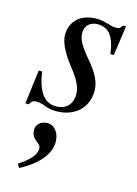

<svg xmlns="http://www.w3.org/2000/svg" viewBox="-114 -504 618 869"><g transform="rotate(15 194.5 -69.5)"><path d="M64 303C148 259 194 203 194 147C194 107 172 73 136 73C107 73 85 93 85 117C85 136 90 151 110 166C126 178 130 185 130 195C130 222 107 251 54 285ZM366 -442H352C344 -428 337 -424 322 -424C314 -424 305 -425 286 -431C261 -438 247 -441 230 -441C156 -441 109 -399 109 -333C109 -301 129 -256 172 -202C211 -153 228 -119 228 -87C228 -38 199 -10 152 -10C100 -10 66 -51 52 -146H36L16 13H32C39 -3 50 -8 61 -8C72 -8 86 -7 105 1C128 10 143 11 160 11C243 11 304 -40 304 -123C304 -162 286 -201 236 -259C197 -305 182 -334 182 -361C182 -398 206 -418 241 -418C290 -418 320 -385 330 -302H346Z"/></g></svg>

Font: XITS
Style: Italic
Weight: 400
Italic angle: -16.33°
Designer: MicroPress Inc., with final additions and corrections provided by Coen Hoffman, Elsevier (retired)
Version: Version 1.302